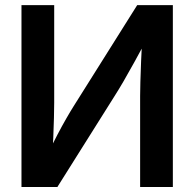

<svg xmlns="http://www.w3.org/2000/svg" viewBox="-20 -748 777 768"><path d="M671.4 0H540.5V-363.8Q540.5 -384.8 541.5 -420.7Q542.5 -456.5 544.4 -503.7Q546.4 -550.8 549.3 -604.5L568.8 -593.8Q540 -540.5 516.6 -498Q493.2 -455.6 473.9 -422.4Q454.6 -389.2 438 -363.3L209.5 0H65.9V-727.5H196.8V-337.4Q196.8 -314.5 195.8 -276.6Q194.8 -238.8 193.1 -197.3Q191.4 -155.8 188.5 -120.1L174.3 -137.7Q191.9 -175.3 210.2 -210.2Q228.5 -245.1 245.4 -274.4Q262.2 -303.7 274.9 -323.7L528.8 -727.5H671.4Z"/></svg>

Font: Inter 24pt SemiBold
Style: Regular
Weight: 600
Designer: Rasmus Andersson
Foundry: rsms
Version: Version 4.001;git-66647c0bb